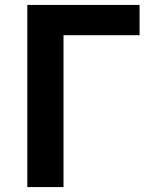

<svg xmlns="http://www.w3.org/2000/svg" viewBox="-20 -760 624 780"><path d="M91 -740H547V-617H238V0H91Z"/></svg>

Font: Kinto Sans
Style: Bold
Weight: 700
Designer: Authors: Ryoko NISHIZUKA  (kana & ideographs); Paul D. Hunt (Latin, Greek & Cyrillic); Wenlong ZHANG  (bopomofo); Sandol
Foundry: Adobe Systems Incorporated, ookami Inc.
Version: Version 0.001